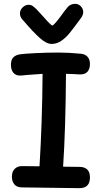

<svg xmlns="http://www.w3.org/2000/svg" viewBox="-20 -984 526 1001"><path d="M449 -59Q449 -3 394 -3L93 -7Q66 -8 54 -24Q42 -40 42 -62Q42 -90 57 -104Q72 -118 93 -118L186 -117Q200 -344 202 -599L119 -593Q95 -590 84 -590Q62 -590 49.5 -605Q37 -620 37 -646Q37 -673 50 -685.5Q63 -698 86 -701Q105 -704 165 -707Q225 -710 284 -710Q338 -710 400 -704Q424 -702 436.5 -688Q449 -674 449 -650Q449 -625 436 -610Q423 -595 395 -596Q369 -598 324 -599Q322 -308 309 -115L395 -114Q449 -113 449 -59ZM414 -920Q414 -906 401 -888Q361 -834 342 -810.5Q323 -787 299.5 -771Q276 -755 249 -755Q222 -755 187.5 -786Q153 -817 112 -865Q105 -872 97 -882Q84 -896 84 -914Q84 -932 98 -945.5Q112 -959 130 -959Q141 -959 150 -953Q159 -947 172 -934Q180 -926 188 -916.5Q196 -907 206 -897Q246 -851 253 -851Q257 -851 270.5 -866.5Q284 -882 300 -904Q310 -919 332 -946Q347 -964 372 -964Q389 -964 401.5 -951Q414 -938 414 -920Z"/></svg>

Font: Mali SemiBold
Style: Regular
Weight: 600
Designer: Kitiyaporn Chalermlarp | Katatrad Aksorn Co.,Ltd.
Foundry: Cadson Demak Co.,Ltd.
Version: Version 1.000; ttfautohint (v1.6)